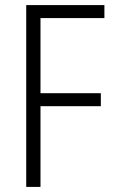

<svg xmlns="http://www.w3.org/2000/svg" viewBox="-20 -734 448 754"><path d="M139 0H83V-714H390V-663H139V-368H376V-317H139Z"/></svg>

Font: Noto Sans Sinhala UI Condensed Light
Style: Regular
Weight: 300
Width: 3
Designer: Jelle Bosma - Monotype Design Team
Foundry: Monotype Imaging Inc.
Version: Version 2.006; ttfautohint (v1.8.4.7-5d5b)